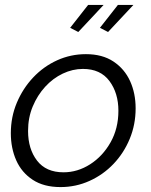

<svg xmlns="http://www.w3.org/2000/svg" viewBox="-20 -750 613 780"><path d="M226 10Q158 10 113 -19.5Q68 -49 46 -98.5Q24 -148 24 -209Q24 -275 48.5 -333Q73 -391 115 -435.5Q157 -480 212 -505Q267 -530 329 -530Q396 -530 441 -500Q486 -470 508.5 -420.5Q531 -371 531 -310Q531 -244 507 -186Q483 -128 441 -84Q399 -40 343.5 -15Q288 10 226 10ZM238 -50Q295 -50 346 -82.5Q397 -115 429 -171.5Q461 -228 461 -300Q461 -372 424.5 -421Q388 -470 317 -470Q275 -470 235 -451Q195 -432 163.5 -397.5Q132 -363 113 -317.5Q94 -272 94 -218Q94 -145 130.5 -97.5Q167 -50 238 -50ZM298 -620 265 -637 338 -730H401ZM419 -620 386 -637 459 -730H522Z"/></svg>

Font: Raleway
Style: Italic
Weight: 400
Italic angle: -12°
Designer: Matt McInerney, Pablo Impallari, Rodrigo Fuenzalida
Foundry: Matt McInerney, Pablo Impallari, Rodrigo Fuenzalida
Version: Version 4.026